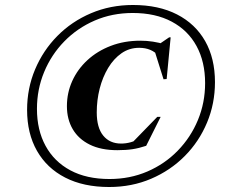

<svg xmlns="http://www.w3.org/2000/svg" viewBox="-20 -737 906 769"><path d="M465 -162Q484.5 -162 503.2 -167.2Q522 -172.5 542.5 -183.5L505.5 -161.5L610 -269H623.5L565.5 -153Q537 -143.5 511 -139.5Q485 -135.5 450 -135.5Q384.5 -135.5 339.5 -157.8Q294.5 -180 271.2 -219.8Q248 -259.5 248 -312Q248 -365 269.2 -412.2Q290.5 -459.5 330 -496Q369.5 -532.5 423.5 -553.2Q477.5 -574 542.5 -574Q568 -574 592.5 -570.2Q617 -566.5 641.5 -559L607 -553L657.5 -587.5H663.5L647.5 -420.5L635 -419.5L596.5 -542L618 -511Q601.5 -529 582 -537.2Q562.5 -545.5 537.5 -545.5Q498 -545.5 466.8 -523.8Q435.5 -502 413.2 -465Q391 -428 379.2 -382Q367.5 -336 367.5 -287Q367.5 -225.5 393.5 -193.8Q419.5 -162 465 -162ZM418.5 -20Q500.5 -20 570.5 -50.2Q640.5 -80.5 692.2 -133.8Q744 -187 772.8 -256.5Q801.5 -326 801.5 -404Q801.5 -489.5 767.2 -552.5Q733 -615.5 668 -650.2Q603 -685 511.5 -685Q429.5 -685 359.5 -654.8Q289.5 -624.5 237.5 -571.2Q185.5 -518 156.8 -448.5Q128 -379 128 -301Q128 -216 162.5 -152.8Q197 -89.5 261.8 -54.8Q326.5 -20 418.5 -20ZM512.5 -717Q615.5 -717 689 -679.2Q762.5 -641.5 801.8 -572.2Q841 -503 841 -408Q841 -322 809.2 -246Q777.5 -170 720 -112Q662.5 -54 585.2 -21Q508 12 417 12Q314.5 12 241 -25.8Q167.5 -63.5 128 -133Q88.5 -202.5 88.5 -297Q88.5 -383 120.5 -459Q152.5 -535 209.8 -593Q267 -651 344.5 -684Q422 -717 512.5 -717Z"/></svg>

Font: Newsreader 60pt SemiBold
Style: Italic
Weight: 600
Italic angle: -17°
Designer: Hugues Gentile
Foundry: Production Type
Version: Version 1.003